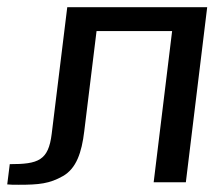

<svg xmlns="http://www.w3.org/2000/svg" viewBox="-21 -504 612 531"><path d="M6 -50 -1 6C7 7 18 7 31 7C87 7 116 4 153 -17C190 -38 205 -82 212 -141L246 -418H455L404 0H493L552 -484H165L122 -134C113 -60 85 -50 6 -50Z"/></svg>

Font: Gamestation Text
Style: Italic
Weight: 400
Designer: Jonas Hecksher
Foundry: Jonas Hecksher, Playtypeª, e-types AS
Version: Version 1.003